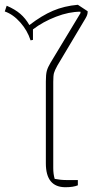

<svg xmlns="http://www.w3.org/2000/svg" viewBox="-20 -774 427 804"><path d="M172 -90V-433Q172 -462 176 -477Q180 -492 192 -512L317 -719V-725Q269 -725 214.5 -704Q160 -683 118 -651V-607L108 -605Q95 -646 65 -680Q35 -714 0 -726L8 -750Q43 -735 65 -716Q87 -697 103 -669Q155 -709 202 -729Q249 -749 306 -754L347 -727V-723Q347 -712 338 -697L220 -499Q209 -479 206 -468Q203 -457 203 -431V-70Q203 -45 209 -25Q234 -20 260 -20H306V2Q287 10 254 10Q172 10 172 -90Z"/></svg>

Font: Athiti ExtraLight
Style: Regular
Weight: 250
Version: Version 1.032